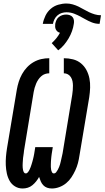

<svg xmlns="http://www.w3.org/2000/svg" viewBox="-20 -1067 596 1095"><path d="M276 8Q261 8 248.5 3.5Q236 -1 227 -10.5Q218 -20 212.5 -32.5Q207 -45 203 -58Q196 -45 186.5 -33Q177 -21 165 -11Q153 -1 138.5 3.5Q124 8 109 8Q85 8 65.5 -4Q46 -16 35 -35.5Q24 -55 19 -78Q14 -101 13 -125Q12 -149 14 -173Q16 -197 20 -222L76 -556Q80 -579 87 -601Q94 -623 105.5 -644Q117 -665 134 -683Q151 -701 172 -713Q193 -725 215.5 -730Q238 -735 261 -735V-649Q249 -649 237 -645Q225 -641 215 -632Q205 -623 198 -612.5Q191 -602 186 -590Q181 -578 177.5 -566Q174 -554 172 -542L117 -208Q116 -201 115.5 -194Q115 -187 113.5 -180Q112 -173 111.5 -166Q111 -159 110.5 -152Q110 -145 109.5 -138Q109 -131 109 -124Q109 -117 109.5 -110.5Q110 -104 111.5 -97Q113 -90 116.5 -84Q120 -78 127 -78Q134 -78 139.5 -85Q145 -92 148.5 -99.5Q152 -107 155 -114.5Q158 -122 160 -129.5Q162 -137 164.5 -144.5Q167 -152 168.5 -159.5Q170 -167 172 -174.5Q174 -182 175 -190Q176 -198 177.5 -205.5Q179 -213 180 -221L181 -228H281L280 -221Q279 -213 277.5 -205.5Q276 -198 275 -190Q274 -182 273 -174.5Q272 -167 271.5 -159.5Q271 -152 270.5 -144.5Q270 -137 270 -129.5Q270 -122 270 -114.5Q270 -107 271.5 -99.5Q273 -92 276.5 -85Q280 -78 287 -78Q295 -78 300.5 -85Q306 -92 310 -99.5Q314 -107 317 -114.5Q320 -122 322.5 -130Q325 -138 326.5 -146Q328 -154 330 -161.5Q332 -169 333.5 -177Q335 -185 337 -193L392 -527Q394 -540 395 -553Q396 -566 396 -578.5Q396 -591 393.5 -603.5Q391 -616 384.5 -626.5Q378 -637 367.5 -643Q357 -649 344 -649V-735Q371 -735 396.5 -728.5Q422 -722 441.5 -706Q461 -690 473 -667.5Q485 -645 490 -619.5Q495 -594 494 -567Q493 -540 489 -513L433 -179Q430 -158 424.5 -137Q419 -116 409.5 -95.5Q400 -75 387.5 -56Q375 -37 357.5 -22.5Q340 -8 318.5 0Q297 8 276 8ZM282 -931H224Q228 -954 239 -977Q250 -1000 269 -1016.5Q288 -1033 312 -1040Q336 -1047 359 -1047Q377 -1047 394.5 -1042Q412 -1037 427.5 -1029.5Q443 -1022 457.5 -1013.5Q472 -1005 488 -997.5Q504 -990 521 -985Q538 -980 556 -980L548 -931Q525 -931 504.5 -939Q484 -947 465 -958L443 -970Q424 -981 403 -989Q382 -997 359 -997Q346 -997 332.5 -993Q319 -989 308 -979.5Q297 -970 290.5 -957Q284 -944 282 -931ZM312 -780 275 -821Q289 -834 301 -848.5Q313 -863 322 -880Q314 -882 308 -887Q302 -892 298.5 -899Q295 -906 294.5 -914Q294 -922 295 -931Q297 -941 301.5 -951.5Q306 -962 315 -969.5Q324 -977 335 -980.5Q346 -984 357 -984Q368 -984 378 -980.5Q388 -977 394 -969.5Q400 -962 401.5 -951.5Q403 -941 401 -931Q398 -910 390.5 -889Q383 -868 371.5 -848.5Q360 -829 345.5 -811.5Q331 -794 312 -780Z"/></svg>

Font: Iosevka Curly Semibold
Style: Italic
Weight: 600
Italic angle: -9°
Monospace: yes
Designer: Belleve Invis
Foundry: Belleve Invis
Version: Version 22.1.2; ttfautohint (v1.8.4)